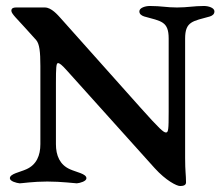

<svg xmlns="http://www.w3.org/2000/svg" viewBox="-20 -611 737 642"><path d="M167 -129V-332C167 -386 168 -400 174 -400C179 -400 187 -394 203 -376L497 -49C535 -7 571 11 582 11C592 11 602 9 602 -1C602 -28 599 -36 599 -83V-482C599 -540 625 -540 682 -556C691 -559 697 -564 697 -573C697 -585 677 -591 662 -591C628 -591 607 -586 572 -586C536 -586 520 -591 481 -591C466 -591 446 -585 446 -573C446 -564 453 -559 462 -556C519 -540 544 -540 544 -482V-238C544 -178 543 -168 535 -168C527 -168 515 -178 448 -253L183 -550C173 -561 152 -586 130 -586H33C24 -586 18 -583 18 -575C18 -565 38 -547 64 -518L101 -477C112 -464 115 -438 115 -390V-129C115 -91 102 -60 68 -45C46 -35 13 -30 13 -15C13 -5 35 1 46 2C53 2 91 -4 138 -4C186 -4 230 2 237 2C248 1 269 -5 269 -15C269 -30 236 -35 214 -45C180 -60 167 -91 167 -129Z"/></svg>

Font: EB Garamond SC 08
Style: Regular
Weight: 400
Version: Version 0.016